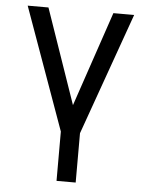

<svg xmlns="http://www.w3.org/2000/svg" viewBox="-53 -589 641 837"><g transform="rotate(5 267.0 -170.0)"><path d="M34.1 -545.5 225.9 -11.4V204.5H309.7V-11.4L500 -545.5H409.1L268.5 -130.7L125 -545.5Z"/></g></svg>

Font: Karasuma Gothic
Style: Regular
Weight: 400
Designer: Rasmus Andersson, Ryoko Nishizuka
Foundry: Genbu
Version: Version 1.00